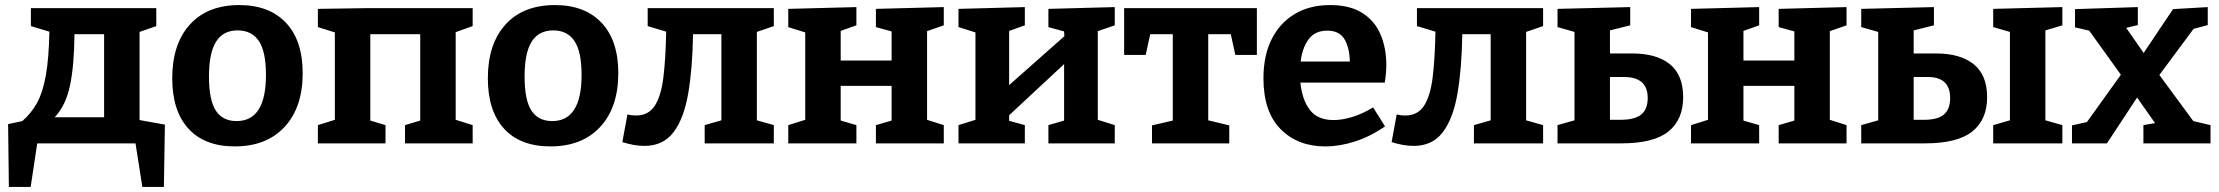

<svg xmlns="http://www.w3.org/2000/svg" viewBox="-20 -566 8759 758"><path d="M15 172 12 -76 68 -88Q103 -118 126 -159.5Q149 -201 161 -268.5Q173 -336 175 -441L102 -463V-534H597V-463L531 -440V-92L631 -74L627 172H542L515 0H127L101 172ZM196 -103H391V-431H274Q273 -308 256.5 -229Q240 -150 196 -103Z M925 -546Q1043 -546 1109 -476Q1175 -406 1175 -277Q1175 -142 1103.5 -65Q1032 12 907 12Q788 12 724 -58Q660 -128 660 -257Q660 -392 729.5 -469Q799 -546 925 -546ZM918 -446Q861 -446 833 -401.5Q805 -357 805 -264Q805 -171 832 -129.5Q859 -88 914 -88Q1030 -88 1030 -270Q1030 -362 1002 -404Q974 -446 918 -446Z M1235 0V-72L1302 -93V-438L1235 -459V-531L1439 -534H1846V-463L1779 -439V-93L1846 -72V0H1579V-72L1639 -90V-431H1442V-90L1502 -72V0Z M2171 -546Q2289 -546 2355 -476Q2421 -406 2421 -277Q2421 -142 2349.5 -65Q2278 12 2153 12Q2034 12 1970 -58Q1906 -128 1906 -257Q1906 -392 1975.5 -469Q2045 -546 2171 -546ZM2164 -446Q2107 -446 2079 -401.5Q2051 -357 2051 -264Q2051 -171 2078 -129.5Q2105 -88 2160 -88Q2276 -88 2276 -270Q2276 -362 2248 -404Q2220 -446 2164 -446Z M2524 10Q2484 10 2437 -5L2457 -114Q2474 -110 2491 -110Q2540 -110 2565 -148.5Q2590 -187 2599 -260.5Q2608 -334 2610 -441L2537 -463V-534H3035V-463L2968 -440V-91L3035 -72V0H2762V-72L2828 -91V-431H2716Q2714 -296 2697 -197Q2680 -98 2639 -44Q2598 10 2524 10Z M3092 0V-72L3159 -93V-438L3092 -459V-531L3361 -538V-466L3299 -444V-327H3500V-442L3438 -459V-531L3706 -538V-466L3640 -443V-93L3706 -72V0H3438V-72L3500 -90V-227H3299V-90L3361 -72V0Z M3764 0V-72L3831 -93V-438L3764 -459V-531L4026 -538V-466L3964 -444V-230L4182 -423L4181 -442L4119 -459V-531L4381 -538V-466L4314 -443V-93L4381 -72V0H4119V-72L4181 -90V-313L3964 -111V-89L4026 -72V0Z M4528 0V-71L4610 -90V-431H4521L4503 -349H4418V-534H4942V-349H4857L4839 -431H4750V-91L4833 -71V0Z M5212 12Q5103 12 5035.5 -56.5Q4968 -125 4968 -257Q4968 -347 5000.5 -411.5Q5033 -476 5092 -511Q5151 -546 5231 -546Q5309 -546 5358 -515Q5407 -484 5430 -430.5Q5453 -377 5453 -310Q5453 -277 5447 -240H5114Q5120 -174 5150.5 -133Q5181 -92 5245 -92Q5278 -92 5318 -104Q5358 -116 5401 -142L5448 -67Q5390 -27 5329.5 -7.5Q5269 12 5212 12ZM5220 -445Q5171 -445 5146 -410.5Q5121 -376 5115 -323H5309Q5308 -377 5288 -411Q5268 -445 5220 -445Z M5561 10Q5521 10 5474 -5L5494 -114Q5511 -110 5528 -110Q5577 -110 5602 -148.5Q5627 -187 5636 -260.5Q5645 -334 5647 -441L5574 -463V-534H6072V-463L6005 -440V-91L6072 -72V0H5799V-72L5865 -91V-431H5753Q5751 -296 5734 -197Q5717 -98 5676 -44Q5635 10 5561 10Z M6129 0V-72L6196 -91V-440L6129 -459V-531L6416 -538V-466L6336 -446V-355H6424Q6520 -355 6572.5 -312.5Q6625 -270 6625 -182Q6625 -94 6567 -47Q6509 0 6380 0ZM6392 -262H6336V-93H6377Q6434 -93 6459.5 -114Q6485 -135 6485 -179Q6485 -262 6392 -262Z M6656 0V-72L6723 -93V-438L6656 -459V-531L6925 -538V-466L6863 -444V-327H7064V-442L7002 -459V-531L7270 -538V-466L7204 -443V-93L7270 -72V0H7002V-72L7064 -90V-227H6863V-90L6925 -72V0Z M8122 -72V0H7849V-72L7915 -91V-440L7849 -459V-531L8122 -538V-466L8055 -446V-91ZM7328 0V-72L7395 -91V-440L7328 -459V-531L7615 -538V-466L7535 -446V-355H7623Q7719 -355 7772 -312.5Q7825 -270 7825 -182Q7825 -94 7766.5 -47Q7708 0 7579 0ZM7591 -262H7535V-93H7576Q7630 -93 7654.5 -114Q7679 -135 7679 -179Q7679 -262 7591 -262Z M8160 0V-71L8219 -84L8353 -271L8228 -445L8172 -458V-530L8420 -538V-467L8374 -456L8443 -357L8559 -530L8696 -538V-467L8640 -452L8505 -270L8639 -88L8707 -72V0H8442V-72L8488 -80L8417 -181L8298 0Z"/></svg>

Font: Bitter
Style: Bold
Weight: 700
Designer: Sol Matas, and Bitter project Authors
Foundry: Sol Matas
Version: Version 2.001